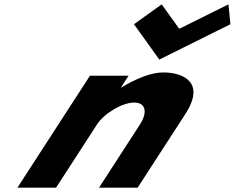

<svg xmlns="http://www.w3.org/2000/svg" viewBox="-20 -860 1076 880"><path d="M721.1 -840 594.1 -749 710.2 -587 1036.1 -749 1027.1 -840 801.5 -728ZM237 0H60L392.3 -513H569.3L534.3 -459H536.3C602.2 -499 672 -528 728 -528C822 -528 922.6 -481 829.9 -338L611 0H434L621.8 -290C654.9 -341 651.6 -390 594.6 -390C541.6 -390 457.9 -341 424.8 -290Z"/></svg>

Font: Hussar
Style: BdWodka
Weight: 700
Foundry: Cannot Into Space Fonts
Version: Version 2.00